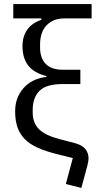

<svg xmlns="http://www.w3.org/2000/svg" viewBox="-20 -760 496 939"><path d="M295 -670Q241 -670 208.5 -637Q176 -604 176 -542V-528Q176 -475 204 -447Q232 -419 286 -419H373V-349H286Q207 -349 173.5 -316Q140 -283 140 -223V-209Q140 -159 170.5 -128.5Q201 -98 270 -80L346 -60Q381 -51 397 -31.5Q413 -12 413 14Q413 27 408 47L378 159L302 140L336 13L260 -6Q203 -20 163.5 -38Q124 -56 100 -81Q76 -106 65 -139Q54 -172 54 -216Q54 -282 94.5 -328.5Q135 -375 207 -384V-388Q147 -403 118.5 -439Q90 -475 90 -535Q90 -582 113.5 -615Q137 -648 182 -663V-670H45V-740H428V-670Z"/></svg>

Font: Aneliza
Style: Regular
Weight: 400
Designer: Mike Abbink, Paul van der Laan, Pieter van Rosmalen
Foundry: Bold Monday
Version: Version 3.001;September 8, 2019;FontCreator 11.5.0.2425 64-b